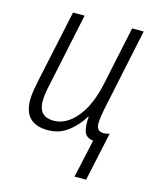

<svg xmlns="http://www.w3.org/2000/svg" viewBox="-108 -608 711 866"><g transform="rotate(15 247.0 -175.5)"><path d="M377 181 426 -47Q411 -42 399 -42Q365 -42 365 -78Q365 -105 377 -162L455 -532H401L344 -262Q322 -155 273.5 -96.5Q225 -38 166 -38Q96 -38 96 -111Q96 -127 99 -147.5Q102 -168 107 -190L179 -532H125L53 -194Q48 -171 44 -146.5Q40 -122 40 -102Q40 10 152 10Q206 10 247 -22Q288 -54 312 -96H315Q311 -52 320 -26.5Q329 -1 362 3L323 181Z"/></g></svg>

Font: Noto Sans UI SemiCondensed Light
Style: Italic
Weight: 300
Width: 4
Designer: Monotype Design Team
Foundry: Monotype Imaging Inc.
Version: 1.001